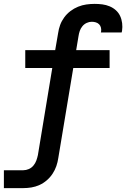

<svg xmlns="http://www.w3.org/2000/svg" viewBox="-27 -763 650 988"><path d="M-7 205V113H93Q107 113 121 107Q135 101 145 89Q155 77 160 63Q165 49 168 35L242 -413H103V-505H257L272 -592Q275 -614 282.5 -634.5Q290 -655 303.5 -673.5Q317 -692 335.5 -706Q354 -720 375 -728.5Q396 -737 417.5 -740Q439 -743 460 -743Q480 -743 499.5 -740.5Q519 -738 537 -730.5Q555 -723 569 -710.5Q583 -698 591 -681Q599 -664 601.5 -644Q604 -624 601 -604Q600 -602 600 -600Q600 -598 599 -596H492Q492 -597 492.5 -597.5Q493 -598 493 -599Q495 -610 492.5 -620.5Q490 -631 483 -638Q476 -645 466 -648Q456 -651 445 -651Q432 -651 419 -645Q406 -639 397 -628Q388 -617 383.5 -604Q379 -591 377 -577L365 -505H537V-413H350L273 50Q270 71 263 91.5Q256 112 243.5 131Q231 150 213.5 165Q196 180 176 189Q156 198 135 201.5Q114 205 93 205Z"/></svg>

Font: Iosevka Curly SmBdExObl
Style: Regular
Weight: 600
Width: 7
Italic angle: -9°
Monospace: yes
Designer: Belleve Invis
Foundry: Belleve Invis
Version: Version 11.1.0; ttfautohint (v1.8.3)